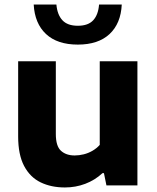

<svg xmlns="http://www.w3.org/2000/svg" viewBox="-20 -817 690 846"><path d="M266 9Q205.5 9 159 -13.5Q112.5 -36 86.2 -85.8Q60 -135.5 60 -216V-547H226V-226.5Q226 -173 248.8 -152.5Q271.5 -132 309 -132Q328.5 -132 348.8 -137Q369 -142 387.2 -152.5Q405.5 -163 419.5 -178.5V-547H585.5V0H449L438 -54H431.5Q398 -23 355.5 -7Q313 9 266 9ZM323 -620.5Q232.5 -620.5 182.8 -667Q133 -713.5 128.5 -797H228.5Q232.5 -752 255 -727.8Q277.5 -703.5 323 -703.5Q368.5 -703.5 390.8 -727.8Q413 -752 416.5 -797H516.5Q512.5 -713.5 462.8 -667Q413 -620.5 323 -620.5Z"/></svg>

Font: Encode Sans SemiExpanded
Style: Bold
Weight: 700
Width: 6
Designer: Multiple Designers
Foundry: Impallari Type
Version: Version 3.002